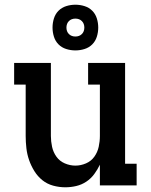

<svg xmlns="http://www.w3.org/2000/svg" viewBox="-20 -787 640 815"><path d="M257 8Q231 8 205.5 1Q180 -6 160 -22Q140 -38 126 -60.5Q112 -83 103.5 -107.5Q95 -132 92 -158Q89 -184 89 -210V-428H40V-520H196V-210Q196 -187 201 -164Q206 -141 219.5 -122Q233 -103 255 -93.5Q277 -84 300 -84Q323 -84 345 -93.5Q367 -103 380.5 -122Q394 -141 399 -164Q404 -187 404 -210V-428H354V-520H511V-92H560V0H404V-88Q394 -67 380 -48Q366 -29 346.5 -16Q327 -3 304 2.5Q281 8 257 8ZM300 -573Q280 -573 261 -579Q242 -585 228.5 -598.5Q215 -612 209 -631Q203 -650 203 -670Q203 -690 209 -709Q215 -728 228.5 -741.5Q242 -755 261 -761Q280 -767 300 -767Q320 -767 339 -761Q358 -755 371.5 -741.5Q385 -728 391 -709Q397 -690 397 -670Q397 -650 391 -631Q385 -612 371.5 -598.5Q358 -585 339 -579Q320 -573 300 -573ZM300 -632Q308 -632 315 -634.5Q322 -637 327.5 -642.5Q333 -648 335.5 -655Q338 -662 338 -670Q338 -678 335.5 -685Q333 -692 327.5 -697.5Q322 -703 315 -705.5Q308 -708 300 -708Q292 -708 285 -705.5Q278 -703 272.5 -697.5Q267 -692 264.5 -685Q262 -678 262 -670Q262 -662 264.5 -655Q267 -648 272.5 -642.5Q278 -637 285 -634.5Q292 -632 300 -632Z"/></svg>

Font: Iosevka Etoile Semibold
Style: Regular
Weight: 600
Designer: Belleve Invis
Foundry: Belleve Invis
Version: Version 22.1.2; ttfautohint (v1.8.4)